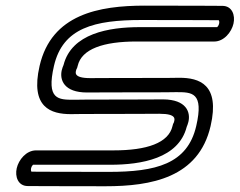

<svg xmlns="http://www.w3.org/2000/svg" viewBox="-20 -623 834 668"><path d="M553.2 -301.9C566.6 -301.9 579.8 -302.4 592.2 -302.4C647.9 -302.5 689.9 -302.3 662.7 -184.5C632 -51.8 521.3 -25 358.3 -25C205.2 -25 99.9 -25.6 89.5 -25.7C88.5 -26.8 86.7 -31.1 88.2 -37.8C89.8 -44.7 93.9 -49 95 -49.8C109.2 -49.8 257.8 -49.8 364 -49.8C471.8 -49.8 601.6 -71.7 629.6 -181.7C631.2 -185.5 633.6 -191.4 635.5 -199.1C643.5 -232.6 628.6 -276.6 547.9 -277.2C543.7 -277.3 437.3 -276.4 277.3 -276.4C264 -276.4 250.7 -275.9 238.3 -275.9C182.6 -275.9 140.6 -276 167.8 -393.9C198.5 -526.6 309.2 -553.4 472.3 -553.4C625.3 -553.4 730.6 -552.7 741 -552.7C742 -551.5 743.9 -547.3 742.3 -540.6C740.7 -533.7 736.6 -529.4 735.5 -528.5C721.3 -528.5 572.7 -528.6 466.5 -528.6C358.7 -528.6 228.9 -506.7 201 -396.6C199.2 -392.7 196.7 -386.5 194.8 -378.5C187.2 -345.3 202.2 -301 283.2 -301.2C283.2 -301.2 391.8 -301.9 553.2 -301.9ZM564.8 -351.9C403.2 -351.9 294.5 -351.2 294.5 -351.2C234 -351.1 243.3 -371.9 244.9 -378.8C246.9 -386.9 247.2 -380.4 250.3 -393.9C263.9 -452.8 339.8 -478.6 455 -478.6C566.5 -478.6 725 -478.5 725 -478.5C759.4 -478.5 785.6 -511.5 792.3 -540.6C799 -569.7 787.9 -602.6 753.7 -602.6C753.7 -602.6 645.4 -603.4 483.8 -603.4C323.9 -603.4 159.3 -573.4 117.8 -393.9C84.3 -248.5 157.6 -225.9 226.8 -225.9C240.4 -225.9 253.7 -226.4 265.8 -226.4C420 -226.4 526.2 -227.2 535.1 -227.2C535.1 -227.2 535.7 -227.1 536 -227.1C596.2 -227.2 587.2 -206.7 585.7 -199.8C583.8 -191.6 583.3 -198 580.2 -184.5C566.6 -125.5 490.8 -99.8 375.5 -99.8C264 -99.8 105.5 -99.8 105.5 -99.8C71.2 -99.8 44.9 -66.9 38.2 -37.8C31.5 -8.7 42.6 24.3 76.8 24.3C76.8 24.3 185.1 25 346.7 25C506.7 25 671.2 -4.9 712.7 -184.5C746.3 -329.9 672.9 -352.5 603.8 -352.4C590.1 -352.4 576.8 -351.9 564.8 -351.9Z"/></svg>

Font: Hi.
Style: Regular
Weight: 400
Designer: Mew Too, Robert Jablonski
Foundry: Cannot Into Space Fonts
Version: Version 1.996